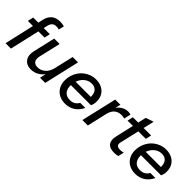

<svg xmlns="http://www.w3.org/2000/svg" viewBox="128 -1659 2597 2597"><g transform="rotate(45 1426.5 -360.0)"><path d="M56 0 190 -585Q206 -654 251.5 -692Q297 -730 378 -730Q397 -730 416.5 -727Q436 -724 453 -719L434 -640Q426 -643 412.5 -645.5Q399 -648 385 -648Q342 -648 320.5 -627Q299 -606 290 -571L159 0ZM56 -427 75 -510H393L375 -427Z M550 10Q465 10 424 -45.5Q383 -101 404 -193L477 -510H581L509 -200Q495 -139 517.5 -107Q540 -75 592 -75Q654 -75 701 -116.5Q748 -158 765 -231L750 -107Q715 -52 661.5 -21Q608 10 550 10ZM716 0 744 -120H740L830 -510H933L815 0Z M1202 10Q1136 10 1085.5 -17Q1035 -44 1006 -94.5Q977 -145 977 -215Q977 -264 991.5 -309.5Q1006 -355 1032 -393.5Q1058 -432 1094.5 -460Q1131 -488 1175 -504Q1219 -520 1270 -520Q1333 -520 1382 -495.5Q1431 -471 1458.5 -425Q1486 -379 1486 -315Q1486 -289 1481 -266Q1476 -243 1466 -224H1046L1063 -302H1410L1378 -256Q1386 -288 1385 -320Q1384 -352 1371.5 -379Q1359 -406 1333.5 -422.5Q1308 -439 1265 -439Q1232 -439 1203.5 -426.5Q1175 -414 1152.5 -393Q1130 -372 1113.5 -343.5Q1097 -315 1089 -282.5Q1081 -250 1081 -216Q1081 -145 1116.5 -108Q1152 -71 1214 -71Q1258 -71 1289.5 -89.5Q1321 -108 1341 -144H1438Q1402 -68 1341 -29Q1280 10 1202 10Z M1526 0 1644 -510H1743L1714 -383H1718L1630 0ZM1695 -283 1709 -405Q1736 -457 1782.5 -488.5Q1829 -520 1885 -520Q1901 -520 1913.5 -517.5Q1926 -515 1934 -512L1911 -414Q1902 -418 1885 -420.5Q1868 -423 1853 -423Q1789 -423 1749.5 -387Q1710 -351 1695 -283Z M2141 10Q2053 10 2019.5 -36.5Q1986 -83 2005 -164L2111 -627L2224 -666L2105 -151Q2096 -113 2112.5 -94Q2129 -75 2173 -75Q2193 -75 2207.5 -78Q2222 -81 2233 -85L2215 -1Q2202 4 2184 7Q2166 10 2141 10ZM1963 -427 1982 -510H2331L2313 -427Z M2543 10Q2477 10 2426.5 -17Q2376 -44 2347 -94.5Q2318 -145 2318 -215Q2318 -264 2332.5 -309.5Q2347 -355 2373 -393.5Q2399 -432 2435.5 -460Q2472 -488 2516 -504Q2560 -520 2611 -520Q2674 -520 2723 -495.5Q2772 -471 2799.5 -425Q2827 -379 2827 -315Q2827 -289 2822 -266Q2817 -243 2807 -224H2387L2404 -302H2751L2719 -256Q2727 -288 2726 -320Q2725 -352 2712.5 -379Q2700 -406 2674.5 -422.5Q2649 -439 2606 -439Q2573 -439 2544.5 -426.5Q2516 -414 2493.5 -393Q2471 -372 2454.5 -343.5Q2438 -315 2430 -282.5Q2422 -250 2422 -216Q2422 -145 2457.5 -108Q2493 -71 2555 -71Q2599 -71 2630.5 -89.5Q2662 -108 2682 -144H2779Q2743 -68 2682 -29Q2621 10 2543 10Z"/></g></svg>

Font: Instrument Sans Medium
Style: Italic
Weight: 500
Italic angle: -13°
Designer: Rodrigo Fuenzalida
Foundry: fragTYPE
Version: Version 1.000;gftools[0.9.28]